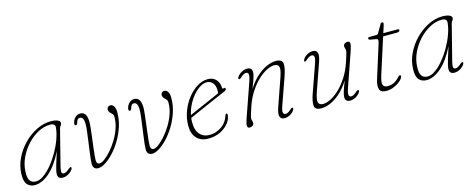

<svg xmlns="http://www.w3.org/2000/svg" viewBox="-31 -1039 3827 1549"><g transform="rotate(-15 1883.0 -264.0)"><path d="M358.5 -83Q350.5 -51 353.5 -37.2Q356.5 -23.5 371.5 -23.5Q389.5 -23.5 417 -48Q432 -61 438 -58Q446 -53.5 438.5 -40Q427 -21 403.2 -6.8Q379.5 7.5 354.5 7.5Q335.5 7.5 324.5 -1.2Q313.5 -10 313.5 -31Q313.5 -44 317 -61.2Q320.5 -78.5 331 -113.2Q341.5 -148 362 -212Q309 -103.5 245.5 -48Q182 7.5 122 7.5Q82 7.5 58.8 -18.8Q35.5 -45 38 -107Q40 -174.5 70.2 -237.2Q100.5 -300 149.5 -349.5Q198.5 -399 257.2 -428Q316 -457 375.5 -457Q411.5 -457 432.5 -447.8Q453.5 -438.5 453.5 -423Q453.5 -412 445.5 -403Q437.5 -394 435 -383.5ZM74.5 -117Q72 -62 88.5 -40.5Q105 -19 137.5 -19Q167.5 -18.5 202.5 -43.2Q237.5 -68 271.5 -109Q305.5 -150 334.2 -200Q363 -250 381.8 -301.8Q400.5 -353.5 404.5 -398.5Q406.5 -432 362.5 -432Q313 -432 263.2 -405.5Q213.5 -379 171.8 -334Q130 -289 103.5 -232.8Q77 -176.5 74.5 -117Z M607 -42Q607 -57 610.5 -87Q614 -117 619 -154Q624 -191 629.2 -229.5Q634.5 -268 638.5 -301Q642.5 -334 643 -355Q645 -423.5 611 -423.5Q598.5 -423.5 591.5 -415Q584.5 -406.5 580.5 -391.5Q575 -373.5 566.5 -373.5Q555 -373.5 555 -386.5Q555 -398.5 562.5 -415Q570 -431.5 585.2 -443.8Q600.5 -456 623.5 -456Q681.5 -456 677 -354.5Q676 -337 672.5 -306.5Q669 -276 664.5 -239.8Q660 -203.5 655.5 -167.5Q651 -131.5 648.2 -103Q645.5 -74.5 645.5 -61Q645.5 -26.5 670 -26.5Q686.5 -26 712.8 -45.2Q739 -64.5 768.2 -97.5Q797.5 -130.5 823.5 -172.8Q849.5 -215 866 -261.8Q882.5 -308.5 882.5 -354.5Q882.5 -369 878.8 -376.8Q875 -384.5 865.5 -392.5Q845 -409.5 845 -429.5Q845 -440 853 -448.5Q861 -457 873.5 -457Q890.5 -457 902.5 -440.2Q914.5 -423.5 914.5 -388Q914.5 -327.5 895.8 -269.8Q877 -212 846.8 -161.8Q816.5 -111.5 780.8 -73.2Q745 -35 710.8 -13.5Q676.5 8 650 8Q607 8 607 -42Z M1058 -42Q1058 -57 1061.5 -87Q1065 -117 1070 -154Q1075 -191 1080.2 -229.5Q1085.5 -268 1089.5 -301Q1093.5 -334 1094 -355Q1096 -423.5 1062 -423.5Q1049.5 -423.5 1042.5 -415Q1035.5 -406.5 1031.5 -391.5Q1026 -373.5 1017.5 -373.5Q1006 -373.5 1006 -386.5Q1006 -398.5 1013.5 -415Q1021 -431.5 1036.2 -443.8Q1051.5 -456 1074.5 -456Q1132.5 -456 1128 -354.5Q1127 -337 1123.5 -306.5Q1120 -276 1115.5 -239.8Q1111 -203.5 1106.5 -167.5Q1102 -131.5 1099.2 -103Q1096.5 -74.5 1096.5 -61Q1096.5 -26.5 1121 -26.5Q1137.5 -26 1163.8 -45.2Q1190 -64.5 1219.2 -97.5Q1248.5 -130.5 1274.5 -172.8Q1300.5 -215 1317 -261.8Q1333.5 -308.5 1333.5 -354.5Q1333.5 -369 1329.8 -376.8Q1326 -384.5 1316.5 -392.5Q1296 -409.5 1296 -429.5Q1296 -440 1304 -448.5Q1312 -457 1324.5 -457Q1341.5 -457 1353.5 -440.2Q1365.5 -423.5 1365.5 -388Q1365.5 -327.5 1346.8 -269.8Q1328 -212 1297.8 -161.8Q1267.5 -111.5 1231.8 -73.2Q1196 -35 1161.8 -13.5Q1127.5 8 1101 8Q1058 8 1058 -42Z M1769.5 -136.5Q1767.5 -103 1742 -70Q1716.5 -37 1672.2 -14.8Q1628 7.5 1569 7.5Q1507 7.5 1472.2 -31.5Q1437.5 -70.5 1439 -139.5Q1440 -199.5 1461.8 -256.5Q1483.5 -313.5 1519.2 -358.8Q1555 -404 1598.8 -430.8Q1642.5 -457.5 1688 -457.5Q1732 -457.5 1756.8 -428.8Q1781.5 -400 1781.5 -360Q1781.5 -349.5 1794 -353Q1808.5 -358 1808.5 -344Q1808.5 -334 1789 -325.5Q1759 -312.5 1714 -293Q1669 -273.5 1621.2 -252.5Q1573.5 -231.5 1534.8 -214.5Q1496 -197.5 1478.5 -189.5Q1477 -176 1476.5 -162.5Q1474.5 -89 1505.8 -53.8Q1537 -18.5 1588.5 -18.5Q1639.5 -18.5 1686 -49.2Q1732.5 -80 1751.5 -139.5Q1754.5 -150.5 1761.5 -150.5Q1770 -150.5 1769.5 -136.5ZM1673.5 -435.5Q1646.5 -435.5 1617.2 -417.8Q1588 -400 1560.8 -368.8Q1533.5 -337.5 1512.8 -297.2Q1492 -257 1482.5 -212.5Q1501 -220.5 1532.5 -234.5Q1564 -248.5 1601.2 -264.8Q1638.5 -281 1675 -297.2Q1711.5 -313.5 1739.5 -325.5Q1741.5 -335 1741.5 -352Q1741.5 -388.5 1722.5 -412Q1703.5 -435.5 1673.5 -435.5Z M1932.5 -392Q1923.5 -396 1932 -409.5Q1945 -431 1968.8 -444Q1992.5 -457 2015 -457Q2056.5 -457 2056.5 -418.5Q2056.5 -407.5 2053.2 -392.8Q2050 -378 2041.5 -353.2Q2033 -328.5 2017 -287.5Q2056.5 -350 2099.8 -387.2Q2143 -424.5 2183.2 -440.8Q2223.5 -457 2254.5 -457Q2309 -457 2312.8 -421.2Q2316.5 -385.5 2292 -316L2214.5 -96.5Q2200 -57 2203.5 -40.5Q2207 -24 2223.5 -24Q2233 -24 2243.8 -29.2Q2254.5 -34.5 2269 -48Q2275.5 -54 2280 -57Q2284.5 -60 2289 -58Q2297 -54 2290 -40.5Q2278 -19 2254.2 -5.8Q2230.5 7.5 2207.5 7.5Q2178 7.5 2169.2 -15.2Q2160.5 -38 2179 -91.5L2258.5 -319Q2280.5 -381.5 2273 -404.2Q2265.5 -427 2233 -427Q2206 -427 2170.2 -409Q2134.5 -391 2097 -355.8Q2059.5 -320.5 2025.8 -268.5Q1992 -216.5 1969.5 -149Q1958.5 -115.5 1953 -97.5Q1947.5 -79.5 1946 -71.2Q1944.5 -63 1944.5 -57.5Q1944.5 -48.5 1947.8 -40Q1951 -31.5 1951 -21Q1951 -8 1940 -0.2Q1929 7.5 1915 7.5Q1898.5 7.5 1896 -9.2Q1893.5 -26 1909 -70L2006.5 -349Q2021.5 -392.5 2018.8 -409.5Q2016 -426.5 1999 -426.5Q1990 -426.5 1979 -421Q1968 -415.5 1953.5 -402Q1946.5 -396 1941.8 -392.8Q1937 -389.5 1932.5 -392Z M2838.5 -58Q2847 -53.5 2839 -40Q2825.5 -18.5 2802 -5.5Q2778.5 7.5 2756 7.5Q2714 7.5 2714 -31Q2714 -47.5 2721.8 -74Q2729.5 -100.5 2753.5 -162Q2714 -99.5 2670.8 -62.2Q2627.5 -25 2587.2 -8.8Q2547 7.5 2516 7.5Q2461.5 7.5 2457.8 -28.2Q2454 -64 2479 -133.5L2556.5 -353Q2570.5 -392.5 2567.2 -409Q2564 -425.5 2547.5 -425.5Q2537.5 -425.5 2526.8 -420.2Q2516 -415 2502 -402Q2495 -396 2490.5 -392.8Q2486 -389.5 2481.5 -392Q2473.5 -395.5 2481 -409Q2493 -430.5 2516.5 -443.8Q2540 -457 2563.5 -457Q2592.5 -457 2601.5 -434.2Q2610.5 -411.5 2591.5 -358L2512 -130.5Q2490.5 -68.5 2497.8 -45.8Q2505 -23 2537.5 -23Q2564.5 -23 2600.2 -40.8Q2636 -58.5 2673.5 -93.8Q2711 -129 2744.8 -181Q2778.5 -233 2801 -300.5Q2812 -334.5 2817.5 -352.2Q2823 -370 2824.8 -378.2Q2826.5 -386.5 2826.5 -392Q2826.5 -401 2823.2 -409.5Q2820 -418 2820 -428.5Q2820 -441.5 2830.8 -449.2Q2841.5 -457 2856 -457Q2872 -457 2874.5 -440.5Q2877 -424 2861.5 -379.5L2764.5 -100.5Q2749 -57 2751.8 -40.2Q2754.5 -23.5 2772 -23.5Q2780.5 -23.5 2791.5 -29Q2802.5 -34.5 2817.5 -48Q2824 -53.5 2828.8 -56.8Q2833.5 -60 2838.5 -58Z M3087.5 -417 3037 -426Q3023.5 -428.5 3023.5 -438.5Q3023.5 -449 3039 -449H3093.5Q3105.5 -449 3111 -458.5L3150 -525.5Q3156 -536 3165.5 -536Q3175 -536 3175 -525Q3175 -520.5 3173.2 -514.5Q3171.5 -508.5 3169 -500.5L3152.5 -449H3270.5Q3284 -449 3284 -439.5Q3284 -424.5 3257 -424.5H3144.5L3050.5 -131Q3030 -67 3038.8 -47Q3047.5 -27 3077.5 -27Q3106 -27 3130.2 -38.8Q3154.5 -50.5 3179.5 -78.5Q3186.5 -87 3193 -87Q3200.5 -87 3200.5 -78.5Q3200.5 -62.5 3179.2 -42.5Q3158 -22.5 3125 -7.5Q3092 7.5 3057 7.5Q3011 7.5 3001.2 -22Q2991.5 -51.5 3007 -101L3093 -374.5Q3100 -396.5 3099.2 -405.5Q3098.5 -414.5 3087.5 -417Z M3630 -83Q3622 -51 3625 -37.2Q3628 -23.5 3643 -23.5Q3661 -23.5 3688.5 -48Q3703.5 -61 3709.5 -58Q3717.5 -53.5 3710 -40Q3698.5 -21 3674.8 -6.8Q3651 7.5 3626 7.5Q3607 7.5 3596 -1.2Q3585 -10 3585 -31Q3585 -44 3588.5 -61.2Q3592 -78.5 3602.5 -113.2Q3613 -148 3633.5 -212Q3580.5 -103.5 3517 -48Q3453.5 7.5 3393.5 7.5Q3353.5 7.5 3330.2 -18.8Q3307 -45 3309.5 -107Q3311.5 -174.5 3341.8 -237.2Q3372 -300 3421 -349.5Q3470 -399 3528.8 -428Q3587.5 -457 3647 -457Q3683 -457 3704 -447.8Q3725 -438.5 3725 -423Q3725 -412 3717 -403Q3709 -394 3706.5 -383.5ZM3346 -117Q3343.5 -62 3360 -40.5Q3376.5 -19 3409 -19Q3439 -18.5 3474 -43.2Q3509 -68 3543 -109Q3577 -150 3605.8 -200Q3634.5 -250 3653.2 -301.8Q3672 -353.5 3676 -398.5Q3678 -432 3634 -432Q3584.5 -432 3534.8 -405.5Q3485 -379 3443.2 -334Q3401.5 -289 3375 -232.8Q3348.5 -176.5 3346 -117Z"/></g></svg>

Font: Fraunces 9pt S050 Thin
Style: Italic
Weight: 100
Italic angle: -16°
Version: Version 1.000; ttfautohint (v1.8.3)